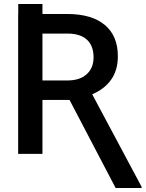

<svg xmlns="http://www.w3.org/2000/svg" viewBox="-20 -782 740 976"><path d="M72.8 -710.9V-761.7H195.8V-710.9H325.7Q447.3 -710 513.2 -654.8Q579.1 -599.6 579.1 -496.1Q579.1 -424.8 544.7 -376.7Q510.3 -328.6 448.7 -302.7L699.7 167.5V173.8H567.9L333.5 -273.9H195.8V0H72.3V-710.9ZM195.8 -373H322.8Q385.3 -373 420.4 -404.5Q455.6 -436 455.6 -490.7Q455.6 -547.9 423.1 -579.1Q390.6 -610.4 326.2 -611.3H195.8Z"/></svg>

Font: Roboto Medium
Style: Regular
Weight: 500
Designer: Google
Version: Version 2.134; 2016; ttfautohint (v1.6)